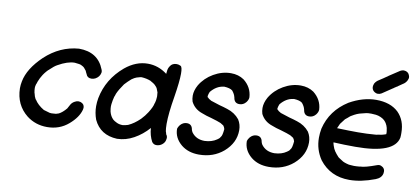

<svg xmlns="http://www.w3.org/2000/svg" viewBox="-72 -1017 2792 1290"><g transform="rotate(10 1324.0 -372.0)"><path d="M296 21Q217 21 157 -25Q74 -91 72 -204Q72 -228 77 -252Q94 -341 188 -431Q289 -525 417 -535Q547 -535 590 -424Q594 -415 594 -407Q594 -403 593 -400Q587 -372 559 -357Q546 -351 533 -351Q505 -351 497 -375L488 -393L489 -394L472 -415Q467 -421 452 -428Q444 -434 405 -437Q357 -437 292 -400Q273 -390 242 -360Q241 -358 238 -357Q212 -330 200 -307L192 -293Q178 -263 177 -255Q174 -251 172 -240Q170 -233 170 -223Q170 -209 174 -189L175 -188Q179 -167 189 -149L191 -148Q212 -114 256 -88Q259 -88 260 -87Q261 -86 298 -76L311 -75L340 -77L359 -83Q383 -95 409 -126L411 -130Q417 -139 422 -150Q431 -169 451 -179Q463 -186 476 -186Q482 -186 489 -184Q516 -175 516 -149Q516 -143 514 -136Q500 -82 442 -32Q381 21 296 21Z M795 -80Q813 -82 831 -88Q871 -106 909 -143Q910 -143 910 -144Q934 -169 951 -196Q976 -236 980 -258Q984 -267 987 -285Q989 -297 989 -307V-313Q989 -323 987 -336L988 -337H987Q985 -345 977 -363Q974 -366 973 -370Q961 -384 959 -385Q950 -393 933 -402Q930 -403 929 -405Q900 -417 865 -419Q863 -418 856 -418L831 -411Q817 -406 799 -393Q776 -373 756 -351Q727 -310 714 -280Q708 -260 706 -258L700 -232L696 -206Q695 -199 695 -191Q695 -177 698 -161Q698 -159 699 -155Q707 -124 727 -105Q731 -103 738 -97L755 -88Q772 -80 795 -80ZM773 17Q658 12 613 -85Q597 -129 597 -175Q597 -202 602 -230Q628 -364 737 -456Q810 -516 891 -516Q963 -516 1023 -470L1026 -497Q1028 -511 1038 -525Q1052 -547 1082 -547Q1095 -547 1109 -540Q1121 -533 1121 -488Q1121 -435 1104 -329Q1084 -211 1084 -140Q1084 -109 1088 -87H1089L1094 -69Q1102 -60 1102 -46Q1102 -40 1100 -33Q1097 -15 1080 -1Q1063 13 1040 13Q1022 13 1010 -3Q988 -44 985 -94Q942 -45 887 -14.5Q832 16 773 17Z M1327 -363Q1326 -363 1326 -364ZM1333 26Q1260 26 1212 -13Q1159 -57 1159 -120Q1162 -132 1173 -146Q1192 -168 1218 -168Q1252 -168 1258 -132V-131Q1261 -121 1266 -113Q1297 -71 1355 -71Q1404 -73 1437 -96Q1450 -105 1452.5 -108.5Q1455 -112 1458 -117Q1468 -126 1472 -172Q1469 -185 1461 -195L1440 -208Q1438 -208 1435 -210Q1422 -216 1371 -231Q1338 -239 1308 -251Q1254 -269 1230 -317Q1224 -336 1224 -357Q1224 -392 1245 -430Q1277 -484 1334 -517Q1391 -550 1452 -550Q1503 -550 1541 -524Q1597 -480 1601 -412Q1601 -395 1587 -377Q1569 -355 1542 -355Q1508 -355 1502 -391V-393Q1502 -395 1501 -395Q1497 -415 1479 -437Q1462 -451 1422 -453Q1420 -452 1417 -452Q1369 -446 1332 -401Q1326 -388 1323 -370L1327 -360V-363Q1335 -353 1347 -348Q1348 -346 1351 -345Q1405 -327 1413 -325Q1441 -318 1468 -309Q1520 -293 1552 -253Q1572 -221 1572 -182Q1572 -96 1500 -33Q1431 26 1333 26Z M1803 -363Q1802 -363 1802 -364ZM1809 26Q1736 26 1688 -13Q1635 -57 1635 -120Q1638 -132 1649 -146Q1668 -168 1694 -168Q1728 -168 1734 -132V-131Q1737 -121 1742 -113Q1773 -71 1831 -71Q1880 -73 1913 -96Q1926 -105 1928.5 -108.5Q1931 -112 1934 -117Q1944 -126 1948 -172Q1945 -185 1937 -195L1916 -208Q1914 -208 1911 -210Q1898 -216 1847 -231Q1814 -239 1784 -251Q1730 -269 1706 -317Q1700 -336 1700 -357Q1700 -392 1721 -430Q1753 -484 1810 -517Q1867 -550 1928 -550Q1979 -550 2017 -524Q2073 -480 2077 -412Q2077 -395 2063 -377Q2045 -355 2018 -355Q1984 -355 1978 -391V-393Q1978 -395 1977 -395Q1973 -415 1955 -437Q1938 -451 1898 -453Q1896 -452 1893 -452Q1845 -446 1808 -401Q1802 -388 1799 -370L1803 -360V-363Q1811 -353 1823 -348Q1824 -346 1827 -345Q1881 -327 1889 -325Q1917 -318 1944 -309Q1996 -293 2028 -253Q2048 -221 2048 -182Q2048 -96 1976 -33Q1907 26 1809 26Z M2357 18Q2228 18 2153 -79Q2108 -145 2108 -226Q2108 -257 2114 -289Q2145 -417 2262 -491Q2354 -543 2444 -543Q2541 -543 2596 -491Q2648 -439 2648 -354V-339Q2648 -331 2647 -322Q2625 -208 2359 -208Q2283 -208 2210 -212L2211 -205L2215 -191L2223 -170L2230 -158V-157Q2243 -138 2260 -120L2265 -116L2296 -96Q2297 -96 2298.5 -95Q2300 -94 2302 -93.5Q2304 -93 2305 -92Q2318 -87 2335 -83Q2340 -83 2342 -82L2372 -80Q2391 -80 2410 -82Q2415 -82 2415 -83Q2447 -83 2525 -112Q2533 -115 2540 -115Q2551 -115 2564 -106Q2578 -95 2578 -77Q2578 -71 2577 -65Q2571 -33 2532 -18Q2437 18 2357 18ZM2359 -307Q2418 -307 2480 -312Q2484 -313 2489 -313Q2489 -314 2491 -314Q2522 -317 2548 -327H2549Q2550 -330 2550 -335Q2550 -346 2546 -365V-367Q2546 -369 2545 -370V-371Q2540 -389 2534 -397V-398Q2528 -408 2520 -416L2518 -418Q2507 -428 2495 -433L2491 -435Q2475 -442 2458 -444L2427 -446Q2405 -446 2394 -444L2362 -436Q2332 -430 2297 -408Q2294 -408 2290 -403H2289Q2281 -397 2274 -390L2259 -378Q2244 -360 2236 -348L2235 -347Q2235 -346 2234 -346Q2228 -336 2224.5 -326.5Q2221 -317 2217 -310Q2300 -307 2359 -307ZM2569 -657 2566 -655H2565Q2557 -649 2548 -644Q2546 -643 2546 -642Q2543 -640 2541 -639Q2506 -615 2471 -592Q2459 -585 2447 -585Q2440 -585 2434 -587Q2415 -594 2408 -610Q2405 -618 2405 -625Q2405 -630 2406 -635Q2407 -641 2410 -648Q2420 -666 2439 -677Q2453 -686 2468 -696Q2471 -699 2475 -701L2493 -713L2498 -717Q2532 -740 2568 -763Q2580 -770 2592 -770Q2598 -770 2605 -768Q2624 -762 2630 -745Q2634 -737 2634 -728Q2634 -725 2633 -721Q2631 -715 2628 -708Q2618 -689 2600 -679Q2585 -669 2571 -659Z"/></g></svg>

Font: Bad Comic
Style: Italic
Weight: 400
Italic angle: -11°
Designer: GGBotNet
Foundry: GGBotNet
Version: 0.95